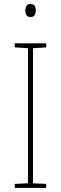

<svg xmlns="http://www.w3.org/2000/svg" viewBox="-20 -979 300 948"><path d="M208 -51H53V-71L118 -74V-741L53 -745V-765H208V-745L143 -741V-74L208 -71ZM130 -959Q147 -959 152 -949Q157 -939 157 -927Q157 -914 151.5 -904.5Q146 -895 130 -895Q116 -895 110.5 -904.5Q105 -914 105 -927Q105 -939 110 -949Q115 -959 130 -959Z"/></svg>

Font: Noto Sans Tamil UI SemiCondensed Thin
Style: Regular
Weight: 100
Width: 4
Designer: Jelle Bosma - Monotype Design Team
Foundry: Monotype Imaging Inc.
Version: Version 2.004; ttfautohint (v1.8.4.7-5d5b)